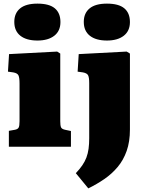

<svg xmlns="http://www.w3.org/2000/svg" viewBox="-20 -811 799 1061"><path d="M29 0V-88L63 -94Q78 -97 83 -106Q88 -115 88 -141V-349Q88 -382 82 -394.5Q76 -407 53 -411L24 -415L30 -512L296 -526L313 -515V-141Q313 -118 317 -108Q321 -98 339 -94L372 -87V0ZM187 -587Q126 -587 92.5 -613.5Q59 -640 59 -690Q59 -738 91 -764.5Q123 -791 187 -791Q252 -791 283 -765Q314 -739 314 -689Q314 -640 280 -613.5Q246 -587 187 -587ZM468 230 399 146Q420 124 434.5 103Q449 82 457.5 59.5Q466 37 469.5 10.5Q473 -16 473 -47V-352Q473 -384 466.5 -395.5Q460 -407 438 -411L409 -415L415 -512L680 -526L698 -515V-95Q698 -28 680 23Q662 74 630 112Q598 150 556.5 178.5Q515 207 468 230ZM571 -587Q510 -587 476.5 -613.5Q443 -640 443 -690Q443 -738 475 -764.5Q507 -791 571 -791Q636 -791 667 -765Q698 -739 698 -689Q698 -640 664 -613.5Q630 -587 571 -587Z"/></svg>

Font: Literata 18pt Black
Style: Regular
Weight: 900
Designer: Latin by Veronika Burian and Jose Scaglione. Greek by Irene Vlachou. Cyrillic by Vera Evstafieva.
Foundry: TypeTogether
Version: Version 3.103;gftools[0.9.29]